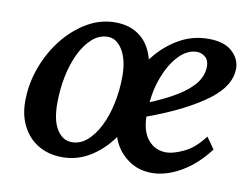

<svg xmlns="http://www.w3.org/2000/svg" viewBox="-56 -509 778 593"><g transform="rotate(10 333.0 -212.0)"><path d="M171.9 7.8Q129.9 7.8 98.1 -10.3Q66.4 -28.3 47.9 -62.5Q29.3 -96.7 29.3 -142.6Q29.3 -197.3 48.3 -249Q67.4 -300.8 99.6 -341.3Q131.8 -381.8 173.3 -406.2Q214.8 -430.7 261.7 -430.7Q302.7 -430.7 331.5 -412.1Q360.4 -393.6 375 -359.4Q389.6 -325.2 389.6 -279.3Q389.6 -224.6 373 -173.3Q356.4 -122.1 326.7 -81.1Q296.9 -40 257.3 -16.1Q217.8 7.8 171.9 7.8ZM192.4 -43Q218.8 -43 240.2 -61.5Q261.7 -80.1 277.8 -111.8Q293.9 -143.6 302.7 -185.1Q311.5 -226.6 311.5 -270.5Q311.5 -321.3 293 -352.1Q274.4 -382.8 247.1 -382.8Q219.7 -382.8 197.8 -363.3Q175.8 -343.8 160.2 -311.5Q144.5 -279.3 136.2 -238.3Q127.9 -197.3 127.9 -153.3Q127.9 -99.6 146 -71.3Q164.1 -43 192.4 -43ZM452.1 7.8Q396.5 7.8 357.9 -32.7Q319.3 -73.2 319.3 -142.6Q319.3 -197.3 337.4 -249Q355.5 -300.8 387.2 -341.3Q418.9 -381.8 461.4 -406.2Q503.9 -430.7 553.7 -430.7Q603.5 -430.7 628.4 -407.7Q653.3 -384.8 653.3 -354.5Q653.3 -329.1 639.2 -304.7Q625 -280.3 594.2 -256.3Q563.5 -232.4 514.2 -207Q464.8 -181.6 393.6 -156.2V-200.2Q452.1 -223.6 489.7 -246.6Q527.3 -269.5 545.4 -293.9Q563.5 -318.4 563.5 -345.7Q563.5 -365.2 551.8 -375Q540 -384.8 525.4 -384.8Q495.1 -384.8 468.3 -356.4Q441.4 -328.1 423.8 -278.8Q406.2 -229.5 406.2 -165Q406.2 -115.2 428.2 -88.9Q450.2 -62.5 485.4 -62.5Q506.8 -62.5 540 -78.1Q573.2 -93.8 602.5 -132.8L627.9 -96.7Q603.5 -63.5 573.7 -40Q543.9 -16.6 512.7 -4.4Q481.4 7.8 452.1 7.8Z"/></g></svg>

Font: Crimson Pro ExtraLight Medium
Style: Italic
Weight: 500
Italic angle: -12°
Version: Version 1.002